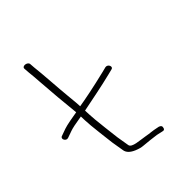

<svg xmlns="http://www.w3.org/2000/svg" viewBox="-200 -830 943 943"><g transform="rotate(-45 271.5 -359.0)"><path d="M117.4 -700 119.2 -675C121.3 -657.7 123.2 -635.2 125 -607.5C129.4 -540.2 139 -434.6 145.8 -371L94.7 -362C54 -354.1 46.8 -349.7 13.7 -338C-3.9 -331.8 10.4 -303.7 28.4 -310L64.9 -322.9C77.3 -327.4 103.5 -333.2 147.4 -340L148.3 -311.5C148.9 -292.5 151.8 -261.3 156.9 -218L166.1 -141L176.9 -76C179.9 -58 194.3 -43.6 220 -32.8C236.2 -26 250.9 -22.1 263.9 -21.3C292.9 -19.4 320.6 -15.1 347.2 -12L378.6 -5C388.9 -1.7 394.7 -6.4 395.7 -19.2C396.3 -25.9 391.6 -30.9 381.7 -34C335 -43.9 336.8 -40.2 300.6 -47C270.4 -52.6 216.7 -53.6 212.9 -76L202.1 -141L192.9 -218C187 -269 183.9 -302.2 183.6 -317.7C183.3 -333.2 182.9 -342.7 182.4 -346C247.9 -359.4 322.1 -373.3 388.4 -390L416.3 -397C435.8 -400.3 423.8 -429.3 404.4 -426L376.6 -419C289.7 -397.9 219.5 -384.2 180.6 -378C180.5 -388.7 178.2 -414.9 174 -456.6C167.8 -517.1 161.9 -620.1 155.5 -673L153.6 -699C150.6 -716.8 114 -720.8 117.4 -700Z"/></g></svg>

Font: MewTooHand
Style: WideLta
Weight: 400
Designer: Mew Too, Robert Jablonski
Version: Version 0.77